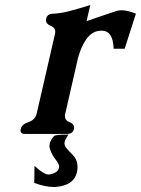

<svg xmlns="http://www.w3.org/2000/svg" viewBox="-20 -519 557 758"><path d="M192.4 19.5Q193.8 12.2 250 12.2Q236.8 33.2 235.4 40.5Q232.4 54.2 241.2 64.5Q252.4 77.6 268.1 93.8Q286.1 112.3 286.1 139.6Q286.1 149.9 283.7 161.6L282.7 165Q269 213.9 197.8 219.2H192.4Q158.2 219.2 115.2 203.1L116.2 135.7Q153.3 169.9 170.9 169.9Q184.1 169.9 198.2 162.1Q210 155.8 212.9 143.6Q213.4 141.6 213.4 139.2Q213.4 127.9 200.7 112.3Q185.5 93.8 177.7 70.8Q173.8 59.6 176.3 47.9Q180.2 32.7 192.4 19.5ZM288.1 -290.5 237.8 -71.3Q236.3 -65.9 236.3 -61Q236.3 -43.9 253.9 -37.1Q272.9 -29.8 272.5 -15.6Q272.5 -13.2 272 -10.3Q267.6 9.8 245.1 9.8H79.6Q61 9.8 61 -3.9Q61 -6.8 62 -10.3Q66.4 -28.3 92.8 -37.1Q119.1 -45.9 125 -71.3L196.8 -383.8Q197.8 -388.7 198.2 -393.1Q198.2 -410.2 180.2 -417Q161.6 -424.3 161.6 -439Q161.6 -441.9 162.1 -444.8Q166.5 -464.8 189 -464.8Q220.2 -466.3 252 -474.6Q284.2 -482.9 336.4 -499L321.8 -435.5L377 -454.6Q418 -468.8 440.9 -476.1Q450.2 -478.5 460.9 -478.5Q481.4 -478.5 516.6 -465.3L472.2 -326.7H428.7Q426.3 -397.9 381.8 -397.9Q377 -397.9 372.6 -397.5Q342.3 -394.5 320.8 -364.3Q299.8 -334 288.1 -290.5Z"/></svg>

Font: Caudex
Style: Bold
Weight: 700
Italic angle: -13°
Version: Version 1.04